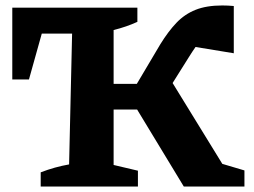

<svg xmlns="http://www.w3.org/2000/svg" viewBox="-20 -683 929 703"><path d="M129 0V-52Q181 -72 233 -81L244 -560H133L86 -392H25V-655H483V-603Q444 -585 396 -573V-376H481L567 -521Q596 -568 626 -599.5Q656 -631 696 -647Q736 -663 794 -663Q814 -663 836 -661V-488L696 -511Q684 -494 671 -473L612 -379L794 -83L875 -59V0H653L482 -282H396V-79L485 -58V0Z"/></svg>

Font: Piazzolla SC
Style: Bold
Weight: 700
Designer: Juan Pablo del Peral
Foundry: Huerta Tipografica
Version: Version 1.330